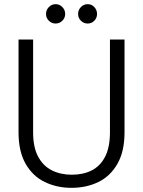

<svg xmlns="http://www.w3.org/2000/svg" viewBox="-20 -890 687 922"><path d="M323 12Q253 12 195 -16Q137 -44 103 -103.5Q69 -163 69 -255V-700H139V-255Q139 -183 163 -138Q187 -93 229 -72Q271 -51 325 -51Q380 -51 421 -72Q462 -93 485 -138Q508 -183 508 -255V-700H578V-255Q578 -163 544 -103.5Q510 -44 452.5 -16Q395 12 323 12ZM247 -777Q228 -777 214.5 -790.5Q201 -804 201 -823Q201 -842 214.5 -856Q228 -870 247 -870Q266 -870 279.5 -856Q293 -842 293 -823Q293 -804 279.5 -790.5Q266 -777 247 -777ZM401 -777Q382 -777 368.5 -790.5Q355 -804 355 -823Q355 -842 368.5 -856Q382 -870 401 -870Q420 -870 433 -856Q446 -842 446 -823Q446 -804 433 -790.5Q420 -777 401 -777Z"/></svg>

Font: DM Sans 12pt Light
Style: Regular
Weight: 300
Version: Version 4.004;gftools[0.9.30]